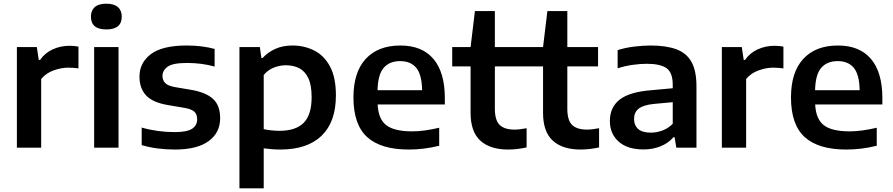

<svg xmlns="http://www.w3.org/2000/svg" viewBox="-20 -800 4836 1040"><path d="M71.5 0V-545H179.5L190 -475.5H197Q223.5 -513.5 266 -532.8Q308.5 -552 356.5 -552Q381.5 -552 405 -547.5V-429.5Q392 -431.5 377.5 -432.5Q363 -433.5 349 -433.5Q311.5 -433.5 270 -418.5Q228.5 -403.5 203 -372V0Z M490 0V-545H622V0ZM556 -640.5Q472.5 -640.5 472.5 -710Q472.5 -743 493.2 -761.5Q514 -780 556 -780Q598 -780 618.8 -761.5Q639.5 -743 639.5 -710Q639.5 -640.5 556 -640.5Z M927.5 10Q878.5 10 833 4Q787.5 -2 747.5 -14V-109Q833 -84.5 926.5 -84.5Q993.5 -84.5 1020.8 -102.8Q1048 -121 1048 -153.5Q1048 -180 1033.5 -194.2Q1019 -208.5 980.5 -215.5L889 -231Q806.5 -245 771 -283.5Q735.5 -322 735.5 -385Q735.5 -460 797.2 -506.8Q859 -553.5 991.5 -553.5Q1074 -553.5 1142.5 -535V-439.5Q1072 -459 993.5 -459Q915 -459 887.5 -438.5Q860 -418 860 -389Q860 -366.5 874 -351Q888 -335.5 926 -328.5L1017.5 -313Q1095.5 -299.5 1134 -264.2Q1172.5 -229 1172.5 -159.5Q1172.5 -81 1110 -35.5Q1047.5 10 927.5 10Z M1277 220V-545H1387.5L1396 -486H1402.5Q1430 -516.5 1470.8 -535Q1511.5 -553.5 1563.5 -553.5Q1628 -553.5 1681.8 -526.5Q1735.5 -499.5 1767.5 -440Q1799.5 -380.5 1799.5 -283Q1799.5 -139.5 1722 -64.8Q1644.5 10 1498.5 10Q1474.5 10 1451.2 8Q1428 6 1408.5 3.5V220ZM1495 -91.5Q1582 -91.5 1625 -134.8Q1668 -178 1668 -273.5Q1668 -339 1650 -376.8Q1632 -414.5 1600.8 -430.5Q1569.5 -446.5 1528.5 -446.5Q1496 -446.5 1464 -434.2Q1432 -422 1408.5 -394V-100.5Q1426 -96.5 1449 -94Q1472 -91.5 1495 -91.5Z M2194.5 10Q2043 10 1968.8 -57.5Q1894.5 -125 1894.5 -272Q1894.5 -409 1961.2 -481.2Q2028 -553.5 2149 -553.5Q2266 -553.5 2327.8 -480.8Q2389.5 -408 2389.5 -268.5V-234H2025.5Q2029.5 -155 2072.5 -121.8Q2115.5 -88.5 2213 -88.5Q2246.5 -88.5 2283.8 -93.8Q2321 -99 2359 -108V-10.5Q2314.5 0.5 2274 5.2Q2233.5 10 2194.5 10ZM2147.5 -469Q2090 -469 2058.5 -432.8Q2027 -396.5 2025 -311.5H2266.5Q2265 -396 2234.8 -432.5Q2204.5 -469 2147.5 -469Z M2732.5 10Q2634.5 10 2581.8 -38.2Q2529 -86.5 2529 -188.5V-440.5H2429.5V-545H2529L2552.5 -740H2660.5V-545H2827V-440.5H2660.5V-211.5Q2660.5 -148 2686.8 -123Q2713 -98 2767 -98Q2794.5 -98 2832.5 -105.5V-1.5Q2809.5 3.5 2783.8 6.8Q2758 10 2732.5 10Z M3125 10Q3027 10 2974.2 -38.2Q2921.5 -86.5 2921.5 -188.5V-440.5H2822V-545H2921.5L2945 -740H3053V-545H3219.5V-440.5H3053V-211.5Q3053 -148 3079.2 -123Q3105.5 -98 3159.5 -98Q3187 -98 3225 -105.5V-1.5Q3202 3.5 3176.2 6.8Q3150.5 10 3125 10Z M3466.5 9.5Q3378.5 9.5 3331 -33Q3283.5 -75.5 3283.5 -145Q3283.5 -219 3337 -260.8Q3390.5 -302.5 3509.5 -311.5L3624 -322V-341Q3624 -406.5 3590.5 -430.5Q3557 -454.5 3483 -454.5Q3449.5 -454.5 3407.5 -448.8Q3365.5 -443 3325.5 -430V-528.5Q3366 -541.5 3414.2 -547.5Q3462.5 -553.5 3504 -553.5Q3588.5 -553.5 3643.8 -533Q3699 -512.5 3725.8 -464.2Q3752.5 -416 3752.5 -332V0H3643.5L3634 -56.5H3627.5Q3599.5 -24 3557.2 -7.2Q3515 9.5 3466.5 9.5ZM3414.5 -156.5Q3414.5 -121 3437 -101.2Q3459.5 -81.5 3505.5 -81.5Q3536.5 -81.5 3567.5 -92.8Q3598.5 -104 3624 -129.5V-246.5L3521 -237Q3463.5 -231 3439 -211Q3414.5 -191 3414.5 -156.5Z M3890 0V-545H3998L4008.5 -475.5H4015.5Q4042 -513.5 4084.5 -532.8Q4127 -552 4175 -552Q4200 -552 4223.5 -547.5V-429.5Q4210.5 -431.5 4196 -432.5Q4181.5 -433.5 4167.5 -433.5Q4130 -433.5 4088.5 -418.5Q4047 -403.5 4021.5 -372V0Z M4564.5 10Q4413 10 4338.8 -57.5Q4264.5 -125 4264.5 -272Q4264.5 -409 4331.2 -481.2Q4398 -553.5 4519 -553.5Q4636 -553.5 4697.8 -480.8Q4759.5 -408 4759.5 -268.5V-234H4395.5Q4399.5 -155 4442.5 -121.8Q4485.5 -88.5 4583 -88.5Q4616.5 -88.5 4653.8 -93.8Q4691 -99 4729 -108V-10.5Q4684.5 0.5 4644 5.2Q4603.5 10 4564.5 10ZM4517.5 -469Q4460 -469 4428.5 -432.8Q4397 -396.5 4395 -311.5H4636.5Q4635 -396 4604.8 -432.5Q4574.5 -469 4517.5 -469Z"/></svg>

Font: Encode Sans Semi Expanded SemiBold
Style: Regular
Weight: 600
Width: 6
Designer: Multiple Designers
Foundry: Impallari Type
Version: Version 3.000; ttfautohint (v1.8.3) -l 8 -r 50 -G 200 -x 14 